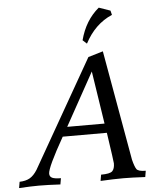

<svg xmlns="http://www.w3.org/2000/svg" viewBox="-117 -1005 884 1058"><g transform="rotate(-5 325.5 -476.0)"><path d="M643.1 0Q566.9 -3.9 522.9 -3.9Q468.3 -3.9 396 0L401.9 -34.2Q451.2 -34.2 464.4 -47.4Q477.5 -60.5 477.5 -90.3Q477.5 -99.6 453.6 -261.2H209.5Q117.2 -98.6 117.2 -64.5Q117.2 -47.9 131.6 -41Q146 -34.2 179.7 -34.2L173.8 0Q104.5 -3.9 54.7 -3.9Q14.6 -3.9 -54.7 0L-48.8 -34.2Q-14.6 -35.2 7.6 -47.9Q29.8 -60.5 49.3 -91.3L388.7 -686L470.7 -710.4L578.6 -101.6Q588.4 -62.5 598.1 -48.3Q607.9 -34.2 648.9 -34.2ZM445.3 -313 400.4 -605 238.8 -313ZM387.2 -760.3 364.7 -780.8Q393.1 -889.2 469.2 -952.1L532.2 -930.2L538.1 -906.2Q441.9 -864.7 387.2 -760.3Z"/></g></svg>

Font: Kelvinch
Style: Italic
Weight: 400
Italic angle: -10°
Designer: Paul James Miller
Foundry: High-Logic / Made with FontCreator
Version: Version 3.40;July 22, 2017;FontCreator 11.0.0.2388 64-bit